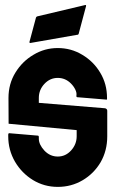

<svg xmlns="http://www.w3.org/2000/svg" viewBox="-20 -730 476 763"><path d="M97.2 -564 123 -660.2Q124 -663.6 128.4 -665L318.4 -710Q323.2 -710.9 321.8 -705.1L292.5 -595.2Q291 -591.3 287.1 -591.8L100.1 -559.1Q96.2 -559.6 97.2 -564ZM110.8 -14.6Q66.4 -42 39.6 -87.4Q12.7 -133.8 12.7 -188.5V-195.3Q12.7 -199.7 16.1 -200.7L131.8 -190.9Q134.3 -189.9 134.3 -185.5V-178.7Q134.3 -155.8 156.2 -131.8Q178.7 -107.9 209.5 -107.9Q240.7 -107.9 262.7 -132.3Q284.7 -156.7 284.7 -188.5Q284.7 -193.8 284.7 -212.9L14.2 -238.3L13.7 -340.8Q13.7 -397 41.5 -441.9Q68.8 -486.3 112.8 -512.2Q157.2 -539.1 209.5 -539.1Q262.7 -539.1 307.1 -512.2Q352.1 -485.4 378.4 -440.9Q405.3 -396.5 405.3 -340.8V-336.9Q405.3 -335 404.3 -334L286.1 -343.8Q283.7 -345.2 283.7 -346.7V-350.6Q285.6 -360.8 279.3 -374Q272.9 -387.2 261.7 -398.4Q239.7 -420.4 209.5 -420.4Q178.7 -420.4 156.5 -396.7Q134.3 -373 134.3 -340.8Q134.3 -337.4 134.3 -321.3L397 -299.8Q400.9 -299.3 403.6 -296.6Q406.2 -293.9 406.2 -290V-188.5Q406.2 -131.3 379.9 -85.4Q353 -40 308.3 -13.7Q263.7 12.7 209.5 12.7Q155.8 12.7 110.8 -14.6Z"/></svg>

Font: WRV
Style: Display
Weight: 400
Designer: Will Viles x Danh Hong
Version: Version 8.001; ttfautohint (v1.8.3)